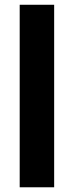

<svg xmlns="http://www.w3.org/2000/svg" viewBox="-20 -794 314 814"><path d="M209.6 0H63.5V-773.8H209.6Z"/></svg>

Font: Vazir FD
Style: Bold
Weight: 700
Foundry: DejaVu fonts team - Redesigned by Saber Rastikerdar
Version: Version 21.10;October 20, 2019;FontCreator 12.0.0.2547 64-bi